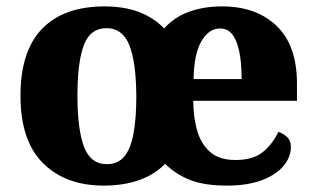

<svg xmlns="http://www.w3.org/2000/svg" viewBox="-20 -570 988 600"><path d="M304 10Q185 10 114.5 -60Q44 -130 44 -271Q44 -411 112 -480.5Q180 -550 307 -550Q367 -550 413 -533Q459 -516 493 -481Q524 -516 570 -533Q616 -550 674 -550Q781 -550 844.5 -489Q908 -428 908 -309V-255H584Q584 -206 595.5 -164Q607 -122 635.5 -96Q664 -70 716 -70Q771 -70 801.5 -95Q832 -120 850 -158Q867 -152 878 -141Q889 -130 889 -111Q889 -79 866 -51.5Q843 -24 798.5 -7Q754 10 689 10Q620 10 575.5 -7Q531 -24 496 -58Q464 -25 415.5 -7.5Q367 10 304 10ZM314 -57Q348 -57 368 -80.5Q388 -104 397 -151.5Q406 -199 406 -270Q405 -379 383.5 -430.5Q362 -482 313 -482Q262 -482 242 -429Q222 -376 222 -271Q222 -166 242.5 -111.5Q263 -57 314 -57ZM735 -323Q735 -375 727.5 -410Q720 -445 705.5 -463Q691 -481 668 -481Q632 -481 609 -440.5Q586 -400 585 -323Z"/></svg>

Font: Noto Serif Ethiopic ExtraBold
Style: Regular
Weight: 800
Version: Version 2.102